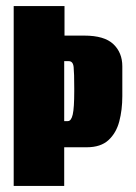

<svg xmlns="http://www.w3.org/2000/svg" viewBox="-20 -611 447 631"><path d="M25 0V-591H192V-494H257Q323 -494 352.5 -466Q382 -438 382 -393V-295Q382 -250 372 -212Q362 -174 336.5 -150.5Q311 -127 265 -127H191V0ZM191 -213H203Q214 -213 219 -234.5Q224 -256 224 -311V-321Q224 -371 222 -390.5Q220 -410 206 -410H191Z"/></svg>

Font: Alumni Sans Black
Style: Regular
Weight: 900
Designer: Robert E. Leuschke
Foundry: Robert E. Leuschke
Version: Version 1.018